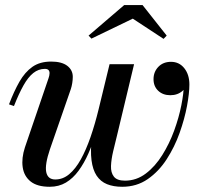

<svg xmlns="http://www.w3.org/2000/svg" viewBox="-20 -706 776 736"><path d="M448.5 10Q415 10 390.2 0Q365.5 -10 350.5 -32.5Q335.5 -55 330.8 -91.8Q326 -128.5 332.5 -182L400 -460H494L429 -188.5Q421 -157 413.8 -126Q406.5 -95 405.5 -69.8Q404.5 -44.5 416.5 -29Q428.5 -13.5 459 -13.5Q503 -13.5 539 -40.8Q575 -68 602.2 -111.8Q629.5 -155.5 647.8 -205.8Q666 -256 675.2 -302.8Q684.5 -349.5 684.5 -382Q684.5 -411 672.8 -429.8Q661 -448.5 635.5 -449V-468Q656 -468 670.2 -457.8Q684.5 -447.5 692 -433Q699.5 -418.5 699.5 -405Q699.5 -375 680.2 -358Q661 -341 633 -341Q604.5 -341 586.5 -358Q568.5 -375 568.5 -402.5Q568.5 -430.5 587 -449.8Q605.5 -469 635.5 -469Q667 -469 686.5 -444.5Q706 -420 706 -382Q706 -349 696.8 -299.5Q687.5 -250 668.5 -196.5Q649.5 -143 619.2 -96Q589 -49 546.5 -19.5Q504 10 448.5 10ZM170.5 10Q123 10 97.5 -10.2Q72 -30.5 67 -65Q62 -99.5 75.5 -141L166 -406Q167.5 -410.5 168.8 -415.8Q170 -421 170 -425.5Q170 -442 152 -442Q127.5 -442 107.5 -426Q87.5 -410 69.8 -378.2Q52 -346.5 33.5 -299.5L14.5 -306Q33.5 -356 54.5 -392.8Q75.5 -429.5 104.2 -449.8Q133 -470 176 -470Q216.5 -470 237.8 -453.8Q259 -437.5 259 -411.5Q259 -400.5 257 -387.8Q255 -375 251.5 -364.5L171.5 -134Q151.5 -75 157.2 -46.5Q163 -18 192 -18Q221 -18 245.2 -38.2Q269.5 -58.5 289.8 -95Q310 -131.5 327 -180.5Q344 -229.5 358 -287H373Q362 -242 348.8 -198.8Q335.5 -155.5 319 -118Q302.5 -80.5 281.2 -51.5Q260 -22.5 232.8 -6.2Q205.5 10 170.5 10ZM330.5 -558 319.5 -569.5 456 -686.5H526.5L619 -569.5L607 -557L489 -634.5Z"/></svg>

Font: Bodoni Moda 11pt Medium
Style: Italic
Weight: 500
Italic angle: -13°
Designer: Owen Earl
Foundry: indestructible type
Version: Version 2.004